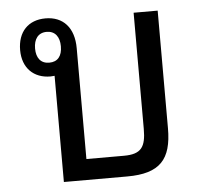

<svg xmlns="http://www.w3.org/2000/svg" viewBox="-45 -606 685 652"><g transform="rotate(-5 297.5 -279.5)"><path d="M230 -71V-449C230 -519 193 -559 133 -559C74 -559 38 -521 38 -459C38 -398 76 -361 133 -361C138 -361 143 -362 147 -362V0H363C475 0 515 -45 515 -151V-552H433V-156C433 -94 417 -71 358 -71ZM133 -408C104 -408 89 -428 89 -460C89 -492 104 -513 133 -513C162 -513 177 -492 177 -460C177 -427 162 -408 133 -408Z"/></g></svg>

Font: Noto Sans Thai Looped SemiCondensed
Style: Regular
Weight: 400
Width: 4
Designer: Sasikarn Vongin, Ben Mitchell
Foundry: The Fontpad Ltd
Version: Version 1.001